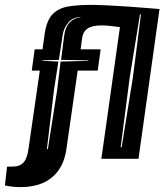

<svg xmlns="http://www.w3.org/2000/svg" viewBox="-62 -650 673 786"><path d="M-42 109 -33 32H-9Q19 32 34.5 15Q50 -2 55 -43L101 -361H68L80 -448H112L121 -512Q129 -567 153.5 -592Q178 -617 217.5 -623.5Q257 -630 310 -630Q338 -630 379.5 -628Q421 -626 464 -623Q507 -620 542 -617Q577 -614 591 -613L505 0H353L429 -539Q407 -542 388.5 -544Q370 -546 355 -546Q316 -546 297 -533.5Q278 -521 274 -493L268 -448H350L338 -361H256L210 -41Q202 15 175.5 50Q149 85 110 100.5Q71 116 25 116Q9 116 -8 114.5Q-25 113 -42 109ZM432 -47H436L482 -333L515 -591H511L469 -333ZM130 -40H134L172 -282L186 -398L300 -401V-403L188 -405L201 -506Q206 -541 224 -559Q242 -577 268 -579V-580Q236 -580 217.5 -557.5Q199 -535 195 -509L179 -405L111 -403V-401L177 -398L159 -282Z"/></svg>

Font: Alumni Sans Inline One
Style: Italic
Weight: 400
Italic angle: -8°
Designer: Robert E. Leuschke
Foundry: Robert E. Leuschke
Version: Version 1.100; ttfautohint (v1.8.3)